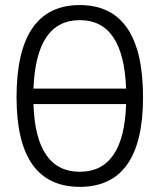

<svg xmlns="http://www.w3.org/2000/svg" viewBox="-20 -723 626 753"><path d="M293 9.8C457.5 9.8 541 -106.4 541 -341.8C541 -583 457.5 -703.1 293 -703.1C128.4 -703.1 44.9 -583 44.9 -341.8C44.9 -106.4 128.4 9.8 293 9.8ZM111.3 -375.5C118.2 -555.2 178.7 -644 293 -644C407.2 -644 467.8 -555.2 474.6 -375.5ZM293 -49.3C177.7 -49.3 116.7 -138.2 111.3 -314.9H474.6C469.2 -138.2 408.2 -49.3 293 -49.3Z"/></svg>

Font: Cascadia Code PL Light
Style: Regular
Weight: 300
Monospace: yes
Designer: Aaron Bell
Foundry: Saja Typeworks
Version: Version 2404.023